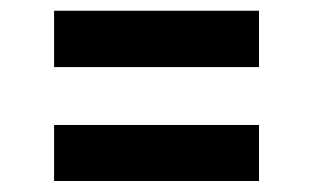

<svg xmlns="http://www.w3.org/2000/svg" viewBox="-20 -429 577 354"><path d="M79.7 -305.3V-409.2H457.5V-305.3ZM79.7 -95.3V-198.6H457.5V-95.3Z"/></svg>

Font: Karla
Style: Regular
Weight: 400
Designer: Jonathan Pinhorn
Version: Version 2.004;gftools[0.9.33]